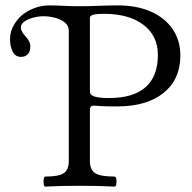

<svg xmlns="http://www.w3.org/2000/svg" viewBox="-20 -686 710 709"><path d="M147 3Q143 3 141.5 -6Q140 -15 141.5 -24.5Q143 -34 147 -34Q197 -34 215.5 -46.5Q234 -59 234 -91V-572Q234 -591 220 -602.5Q206 -614 184.5 -620Q163 -626 141 -626Q121 -626 101.5 -620.5Q82 -615 69.5 -606Q57 -597 57 -584Q57 -577 61.5 -569Q66 -561 74 -552Q92 -533 92 -515Q92 -496 83 -486Q74 -476 57 -476Q37 -476 27 -495Q17 -514 17 -542Q17 -571 33.5 -597.5Q50 -624 72 -638Q93 -652 115.5 -659Q138 -666 160 -666Q188 -666 215.5 -664.5Q243 -663 271 -663Q307 -663 343.5 -664.5Q380 -666 416 -666Q486 -666 537.5 -643Q589 -620 617.5 -578.5Q646 -537 646 -481Q646 -393 584 -343Q522 -293 413 -293Q376 -293 356.5 -294Q337 -295 326 -296Q312 -296 312 -280V-91Q312 -59 331.5 -46.5Q351 -34 403 -34Q408 -34 409.5 -24.5Q411 -15 409.5 -6Q408 3 403 3Q339 0 275 0Q210 0 147 3ZM383 -324Q472 -324 517.5 -364Q563 -404 563 -483Q563 -554 509.5 -594.5Q456 -635 364 -635Q337 -635 324.5 -631.5Q312 -628 312 -620V-348Q312 -335 329 -329.5Q346 -324 383 -324Z"/></svg>

Font: Junicode VF
Style: Regular
Weight: 400
Designer: Peter S. Baker
Version: Version 2.213